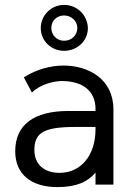

<svg xmlns="http://www.w3.org/2000/svg" viewBox="-20 -752 535 782"><path d="M295 -638C295 -609 272 -586 241 -586C211 -586 189 -610 189 -638C189 -669 213 -689 241 -689C271 -689 295 -666 295 -638ZM338 -638C336 -691 294 -732 241 -732C187 -732 146 -688 146 -638C146 -585 189 -545 241 -545C295 -545 338 -586 338 -638ZM442 -306C442 -432 338 -485 239 -485C188 -485 131 -471 77 -437L110 -375C146 -410 198 -421 231 -422C319 -422 369 -380 369 -308V-300H259C117 -300 42 -243 42 -136C42 -42 107 10 214 10C291 10 337 -11 369 -49V0H442ZM369 -235V-225C369 -120 310 -48 223 -48C158 -48 120 -84 120 -141C120 -213 160 -235 290 -235Z"/></svg>

Font: Mint Spirit
Style: Regular
Weight: 400
Designer: HARENDAL Hirwen
Foundry: Arkandis Digital Foundry.
Version: Version 1.004;FFEdit